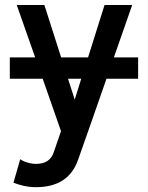

<svg xmlns="http://www.w3.org/2000/svg" viewBox="-20 -528 596 773"><path d="M19.5 -210.9V-296.9H121.6L47.4 -507.8H158.7L226.1 -296.9H334.5L400.9 -507.8H512.2L438.5 -296.9H536.1V-210.9H408.7L335 0L294.4 115.2Q255.9 225.6 125 225.6Q99.6 225.6 75.7 220.2Q51.8 214.8 34.2 207.5L61.5 112.8Q71.3 120.6 89.6 126.2Q107.9 131.8 125 131.8Q181.2 131.8 196.3 85L225.6 0L151.9 -210.9ZM280.8 -127 307.1 -210.9H253.9Z"/></svg>

Font: Giphurs Medium
Style: Regular
Weight: 500
Version: Version 0.920; ttfautohint (v1.8.4.7-5d5b)